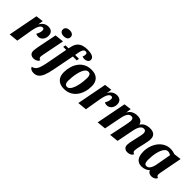

<svg xmlns="http://www.w3.org/2000/svg" viewBox="155 -1864 3181 3181"><g transform="rotate(45 1745.5 -273.5)"><path d="M13 16 114 -510 244 -526 230 -432Q251 -478 289 -504Q327 -530 378 -530Q432 -530 459 -500.5Q486 -471 486 -422Q486 -366 453.5 -327.5Q421 -289 370 -289Q355 -289 340 -293Q325 -297 317 -307Q332 -327 342 -357Q352 -387 352 -412Q352 -430 345 -441.5Q338 -453 319 -453Q300 -453 284.5 -439.5Q269 -426 257.5 -402.5Q246 -379 237.5 -349Q229 -319 223 -286L175 0Z M572 20Q531 20 506 -2Q481 -24 481 -66Q481 -81 484 -105Q487 -129 491.5 -155.5Q496 -182 501 -206Q506 -230 509 -245L562 -510L719 -526L640 -127Q639 -119 637 -106.5Q635 -94 635 -85Q635 -68 644.5 -55.5Q654 -43 674 -41Q665 -10 635 5Q605 20 572 20ZM667 -594Q628 -594 602.5 -612Q577 -630 577 -664Q577 -700 604 -718.5Q631 -737 670 -737Q709 -737 734 -719Q759 -701 759 -666Q759 -630 732.5 -612Q706 -594 667 -594Z M746 190Q706 190 682 176Q658 162 650 138Q679 130 700 116Q721 102 736 75.5Q751 49 764 3Q777 -43 790 -113L859 -479H1014L938 -88Q920 8 895.5 69.5Q871 131 835 160.5Q799 190 746 190ZM786 -465 795 -510H865L879 -567Q894 -625 926 -658.5Q958 -692 1004 -706Q1050 -720 1105 -720Q1133 -720 1161 -716Q1189 -712 1212 -703Q1235 -694 1249 -678Q1263 -662 1263 -638Q1263 -603 1236 -586Q1209 -569 1176 -569Q1163 -569 1149.5 -571.5Q1136 -574 1125 -580Q1132 -592 1135.5 -607Q1139 -622 1139 -636Q1139 -654 1131 -665Q1123 -676 1103 -676Q1072 -676 1056 -647.5Q1040 -619 1032 -578L1020 -510H1110L1104 -465Z M1283 20Q1233 20 1196 5.5Q1159 -9 1135 -35.5Q1111 -62 1100 -97Q1089 -132 1089 -173Q1089 -244 1108 -308.5Q1127 -373 1164.5 -423Q1202 -473 1258 -501.5Q1314 -530 1389 -530Q1441 -530 1477.5 -515.5Q1514 -501 1537.5 -475Q1561 -449 1572 -414.5Q1583 -380 1583 -339Q1583 -268 1564 -203.5Q1545 -139 1507.5 -88.5Q1470 -38 1414 -9Q1358 20 1283 20ZM1300 -40Q1327 -40 1348.5 -62.5Q1370 -85 1385.5 -122.5Q1401 -160 1411.5 -205.5Q1422 -251 1427 -298Q1432 -345 1432 -385Q1432 -423 1419 -446.5Q1406 -470 1372 -470Q1345 -470 1323 -448Q1301 -426 1285.5 -389Q1270 -352 1260 -306.5Q1250 -261 1245 -214Q1240 -167 1240 -125Q1240 -88 1253 -64Q1266 -40 1300 -40Z M1621 16 1722 -510 1852 -526 1838 -432Q1859 -478 1897 -504Q1935 -530 1986 -530Q2040 -530 2067 -500.5Q2094 -471 2094 -422Q2094 -366 2061.5 -327.5Q2029 -289 1978 -289Q1963 -289 1948 -293Q1933 -297 1925 -307Q1940 -327 1950 -357Q1960 -387 1960 -412Q1960 -430 1953 -441.5Q1946 -453 1927 -453Q1908 -453 1892.5 -439.5Q1877 -426 1865.5 -402.5Q1854 -379 1845.5 -349Q1837 -319 1831 -286L1783 0Z M2772 20Q2732 20 2706.5 -1.5Q2681 -23 2681 -69Q2681 -91 2687 -124.5Q2693 -158 2702 -196Q2711 -234 2719.5 -272Q2728 -310 2734.5 -342Q2741 -374 2741 -394Q2741 -420 2729 -436.5Q2717 -453 2691 -453Q2665 -453 2646 -437Q2627 -421 2614 -395.5Q2601 -370 2593 -342.5Q2585 -315 2581 -291L2524 0L2367 16L2421 -243Q2424 -256 2428 -276Q2432 -296 2436 -318Q2440 -340 2443 -360.5Q2446 -381 2446 -395Q2446 -420 2434.5 -436.5Q2423 -453 2396 -453Q2370 -453 2351.5 -437.5Q2333 -422 2320.5 -397.5Q2308 -373 2300.5 -345Q2293 -317 2288 -291L2231 0L2074 16L2177 -510L2306 -526L2292 -432Q2319 -484 2363.5 -507Q2408 -530 2463 -530Q2514 -530 2546 -510Q2578 -490 2590 -445Q2617 -491 2662 -510.5Q2707 -530 2758 -530Q2822 -530 2857.5 -501Q2893 -472 2893 -411Q2893 -385 2887 -350.5Q2881 -316 2872.5 -278Q2864 -240 2855.5 -204Q2847 -168 2841 -137.5Q2835 -107 2835 -88Q2835 -69 2843.5 -56.5Q2852 -44 2874 -41Q2865 -10 2835 5Q2805 20 2772 20Z M3104 20Q3050 20 3016 -4.5Q2982 -29 2966 -72.5Q2950 -116 2950 -173Q2950 -248 2972 -313Q2994 -378 3033.5 -427Q3073 -476 3126 -503Q3179 -530 3241 -530Q3292 -530 3346 -510L3475 -526L3399 -127Q3398 -118 3396 -106Q3394 -94 3394 -85Q3394 -68 3403.5 -55.5Q3413 -43 3433 -41Q3427 -20 3411 -6.5Q3395 7 3374.5 13.5Q3354 20 3332 20Q3302 20 3278.5 5.5Q3255 -9 3248 -37Q3222 -12 3185.5 4Q3149 20 3104 20ZM3157 -42Q3189 -42 3209.5 -65Q3230 -88 3242 -121Q3254 -154 3259 -185L3306 -446Q3290 -458 3272.5 -464Q3255 -470 3240 -470Q3211 -470 3188 -449Q3165 -428 3148.5 -392Q3132 -356 3121.5 -311.5Q3111 -267 3106.5 -221Q3102 -175 3102 -134Q3102 -98 3113 -70Q3124 -42 3157 -42Z"/></g></svg>

Font: Sansita Swashed Light SemiBold
Style: Regular
Weight: 600
Version: Version 1.003